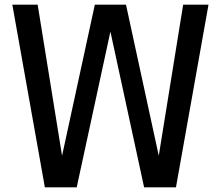

<svg xmlns="http://www.w3.org/2000/svg" viewBox="-20 -800 950 826"><path d="M737 6H600L455 -664L310 6H173L33 -780H142L247 -130L388 -780H522L663 -130L768 -780H877Z"/></svg>

Font: Tanohe Sans Medium
Style: Regular
Weight: 500
Designer: Village Type and Design LLC
Foundry: Cooper Hewitt Smithsonian Design Museum
Version: Version 1.00;September 29, 2021;FontCreator 13.0.0.2655 64-b